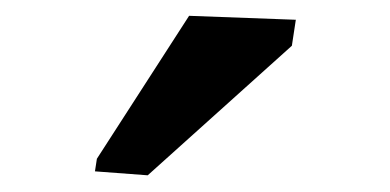

<svg xmlns="http://www.w3.org/2000/svg" viewBox="-20 -835 484 238"><path d="M100.1 -638.2 214.4 -815.4 346.7 -810.5 341.8 -778.3 163.1 -617.7 97.7 -622.6Z"/></svg>

Font: Noticia Text
Style: Bold Italic
Weight: 700
Italic angle: -8°
Designer: JM Sole
Foundry: JM Sole
Version: Version 1.003